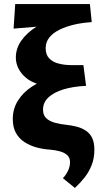

<svg xmlns="http://www.w3.org/2000/svg" viewBox="-20 -731 486 946"><path d="M349 195 290 147Q306 130 315.5 109.5Q325 89 325 68Q325 46 311.5 33.5Q298 21 274.5 14.5Q251 8 223 6Q192 4 160.5 -4.5Q129 -13 102 -30Q75 -47 59 -75Q43 -103 43 -145Q43 -195 68.5 -235.5Q94 -276 137.5 -304.5Q181 -333 236 -348Q291 -363 349 -363L404 -308Q340 -305 292.5 -290.5Q245 -276 218.5 -251Q192 -226 192 -191Q192 -163 208.5 -148Q225 -133 251 -126Q277 -119 307 -116Q335 -113 359.5 -106.5Q384 -100 404 -86.5Q424 -73 434.5 -50.5Q445 -28 445 7Q445 48 432 81.5Q419 115 397.5 142.5Q376 170 349 195ZM254 -306Q205 -305 168 -316.5Q131 -328 107 -348.5Q83 -369 70.5 -394.5Q58 -420 58 -447Q58 -493 85.5 -531.5Q113 -570 159 -599Q205 -628 261.5 -645Q318 -662 376 -665L431 -622Q385 -619 344.5 -609.5Q304 -600 272 -584Q240 -568 222.5 -545.5Q205 -523 205 -494Q205 -462 221.5 -444.5Q238 -427 261 -420Q284 -413 304 -411.5Q324 -410 331 -410H391L404 -308ZM47 -590 55 -711H423L432 -622Z"/></svg>

Font: Ysabeau ExtraBold
Style: Regular
Weight: 800
Designer: Christian Thalmann (Catharsis Fonts)
Version: Version 2.002